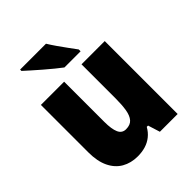

<svg xmlns="http://www.w3.org/2000/svg" viewBox="-215 -893 1030 1030"><g transform="rotate(-45 300.0 -378.0)"><path d="M541.5 -553.2V0H406.7L385.3 -68.4H375.5Q360.4 -41.5 338.6 -24.2Q316.9 -6.8 289.6 1.5Q262.2 9.8 230 9.8Q178.7 9.8 139.6 -12.7Q100.6 -35.2 78.9 -80.3Q57.1 -125.5 57.1 -192.9V-553.2H233.4V-248.5Q233.4 -193.8 245.8 -165.8Q258.3 -137.7 288.1 -137.7Q320.8 -137.7 337.2 -156.5Q353.5 -175.3 359.4 -210.7Q365.2 -246.1 365.2 -295.4V-553.2ZM308.6 -766.1Q321.3 -745.1 340.6 -717.3Q359.9 -689.5 379.4 -663.1Q398.9 -636.7 411.1 -620.1V-606H288.6Q272 -618.2 248 -637.9Q224.1 -657.7 198 -679.9Q171.9 -702.1 149.2 -722.7Q126.5 -743.2 112.3 -755.9V-766.1Z"/></g></svg>

Font: Open Sans SemiCondensed ExtraBold
Style: Regular
Weight: 800
Width: 4
Designer: Monotype Design Team
Foundry: Monotype Imaging Inc.
Version: Version 3.000